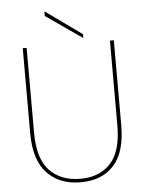

<svg xmlns="http://www.w3.org/2000/svg" viewBox="-59 -930 748 985"><g transform="rotate(-5 314.5 -438.0)"><path d="M80 -267V-704H100V-267Q100 -133 158.5 -72Q217 -11 317 -11Q415 -11 472 -72Q529 -133 529 -267V-704H549V-267Q549 -127 487.5 -60Q426 7 317 7Q208 7 144 -60.5Q80 -128 80 -267ZM207 -859V-883L394 -749V-729Z"/></g></svg>

Font: Poppins Thin
Style: Regular
Weight: 250
Designer: Ninad Kale (Devanagari), Jonny Pinhorn (Latin)
Foundry: Indian Type Foundry
Version: Version 3.200;PS 1.000;hotconv 16.6.54;makeotf.lib2.5.65590